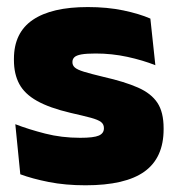

<svg xmlns="http://www.w3.org/2000/svg" viewBox="-20 -526 515 558"><path d="M228.5 12.5Q170 12.5 122 3Q74 -6.5 39 -19.5L24.5 -165Q63.5 -150 111.2 -137.8Q159 -125.5 213 -125.5Q252.5 -125.5 267.2 -132Q282 -138.5 282 -153V-154Q282 -165 273.5 -171.5Q265 -178 243.8 -183.8Q222.5 -189.5 185 -198Q123.5 -212.5 87.5 -232.8Q51.5 -253 36 -282Q20.5 -311 20.5 -351V-355Q20.5 -431 75.2 -468.2Q130 -505.5 235 -505.5Q291.5 -505.5 338.2 -495.8Q385 -486 417 -472L431.5 -336.5Q395 -351 350 -360.8Q305 -370.5 258 -370.5Q231 -370.5 216.2 -367.8Q201.5 -365 196 -359.5Q190.5 -354 190.5 -346V-345Q190.5 -336 197.5 -329.8Q204.5 -323.5 224 -317.5Q243.5 -311.5 281 -302.5Q342.5 -288.5 381 -271.5Q419.5 -254.5 437.5 -227.2Q455.5 -200 455.5 -153.5V-150.5Q455.5 -67.5 400 -27.5Q344.5 12.5 228.5 12.5Z"/></svg>

Font: Anek Telugu ExtraBold
Style: Regular
Weight: 800
Designer: Omkar Bhoir (Telugu), Yesha Goshar (Latin)
Foundry: Ek Type
Version: Version 1.003